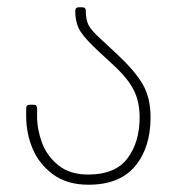

<svg xmlns="http://www.w3.org/2000/svg" viewBox="-20 -500 486 528"><path d="M52 -180V-202Q52 -212 62 -212H72Q82 -212 82 -202V-180Q82 -144 95.5 -107.5Q109 -71 140.5 -45.5Q172 -20 223 -20Q297 -20 330.5 -64.5Q364 -109 364 -177Q364 -220 348 -252Q332 -284 293 -320L253 -357Q215 -392 201 -414Q187 -436 187 -470Q187 -480 197 -480H206Q216 -480 216 -470Q216 -445 224 -430Q232 -415 260 -390L303 -350Q353 -303 373.5 -266.5Q394 -230 394 -177Q394 -94 351.5 -43Q309 8 223 8Q165 8 126.5 -20Q88 -48 70 -90.5Q52 -133 52 -180Z"/></svg>

Font: Barlow GEO Thin
Style: Regular
Weight: 100
Designer: Jeremy Tribby
Foundry: Tribby Type
Version: Version 1.408